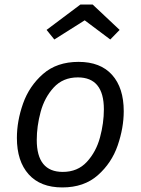

<svg xmlns="http://www.w3.org/2000/svg" viewBox="-20 -809 616 841"><path d="M54 -205Q54 -279 81 -355.5Q108 -432 168.5 -485Q229 -538 324 -538Q420 -538 471 -481Q522 -424 522 -322Q522 -249 495.5 -172Q469 -95 408.5 -41.5Q348 12 253 12Q157 12 105.5 -45.5Q54 -103 54 -205ZM435 -330Q435 -470 321 -470Q256 -470 215.5 -426Q175 -382 158 -319Q141 -256 141 -196Q141 -56 255 -56Q320 -56 360.5 -100Q401 -144 418 -207Q435 -270 435 -330ZM184 -678 332 -789H386L504 -678L463 -636L351 -720L218 -636Z"/></svg>

Font: FiraGO Book
Style: Italic
Weight: 350
Italic angle: -8°
Designer: bBox Type GmbH
Foundry: bBox Type GmbH
Version: Version 1.001